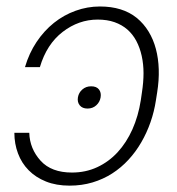

<svg xmlns="http://www.w3.org/2000/svg" viewBox="-20 -573 557 604"><path d="M25.2 -155.2H72.1Q73.5 -105.1 108 -67.1Q141.7 -30.2 206.3 -30.2Q249.6 -30.2 285.9 -47.1Q322.1 -63.9 350 -94.1Q377.8 -124.3 396.5 -166Q415.1 -207.7 422.9 -257.5L426.5 -282.3Q431.5 -314.6 431.5 -342.9Q431.5 -371.1 425.8 -397Q420.1 -422.9 408.9 -444.1Q397.7 -465.2 380.7 -480.1Q363.6 -495 340.4 -503.2Q317.1 -511.4 287.3 -511.4Q227.6 -511.4 177.2 -472.7Q126.8 -433.9 105.5 -361.9H58.6Q71.4 -405.5 95 -440.9Q118.6 -476.2 149.7 -501.1Q180.8 -525.9 217.9 -539.2Q255 -552.6 294.4 -552.6Q365.8 -552.6 410.2 -516.7Q432.2 -498.6 447.3 -473.9Q462.4 -449.2 470.3 -419.4Q478.3 -389.6 479.4 -354.9Q480.5 -320.3 474.4 -282.3L470.5 -257.5Q465.2 -222.3 453.5 -188.7Q441.8 -155.2 424.5 -125.4Q407.3 -95.5 384.2 -70.5Q361.2 -45.5 332.9 -27.3Q304.7 -9.2 271 0.9Q237.2 11 198.9 11Q157 11 124.6 -2Q92.3 -14.9 70.1 -37.5Q47.9 -60 36.6 -90.4Q25.2 -120.7 25.2 -155.2ZM225.1 -266.7Q227.6 -281.6 239 -291.5Q250.4 -301.5 266.7 -301.5Q283.7 -301.5 291.4 -291.5Q299 -281.6 296.5 -266.7Q294 -251.8 282.8 -241.7Q271.7 -231.5 255.3 -231.5Q239 -231.5 230.8 -241.7Q222.7 -251.8 225.1 -266.7Z"/></svg>

Font: Inter P Extra Light
Style: Italic
Weight: 200
Italic angle: 9.39999°
Designer: Rasmus Andersson
Foundry: rsms
Version: Version 3.018;git-588b23468